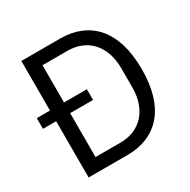

<svg xmlns="http://www.w3.org/2000/svg" viewBox="-157 -847 987 996"><g transform="rotate(-30 337.0 -349.0)"><path d="M96 -337H17V-401H96V-698H330Q395 -698 448 -676Q501 -654 538.5 -610.5Q576 -567 596 -501.5Q616 -436 616 -349Q616 -262 596 -196.5Q576 -131 538.5 -87.5Q501 -44 448 -22Q395 0 330 0H96ZM330 -74Q373 -74 409 -88.5Q445 -103 471 -131Q497 -159 511.5 -199.5Q526 -240 526 -292V-406Q526 -458 511.5 -498.5Q497 -539 471 -567Q445 -595 409 -609.5Q373 -624 330 -624H180V-401H317V-337H180V-74Z"/></g></svg>

Font: IBM Plex Sans Arabic
Style: Regular
Weight: 400
Designer: Mike Abbink, Paul van der Laan, Pieter van Rosmalen, Wael Morcos, Khajak Apelian
Foundry: Bold Monday
Version: Version 1.005